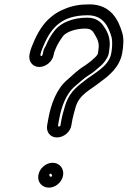

<svg xmlns="http://www.w3.org/2000/svg" viewBox="-20 -760 585 880"><path d="M212 36C218 36 223 50 213 50C205 50 203 36 212 36ZM156 42C150 75 173 100 204 100C234 100 263 76 269 45C275 13 253 -14 221 -14C190 -14 161 12 156 42ZM490 -516C479 -453 408 -424 364 -387C325 -358 293 -328 277 -271C273 -256 265 -231 262 -213L257 -185C257 -183 253 -180 250 -180C247 -180 246 -183 246 -185L251 -213C262 -277 286 -329 316 -358C343 -381 367 -404 391 -418C407 -428 415 -435 425 -444L439 -456C451 -466 461 -478 467 -489L473 -499C478 -508 480 -521 481 -533C489 -582 473 -614 457 -637C443 -660 420 -679 380 -679C348 -679 318 -674 291 -663C273 -656 251 -644 233 -623C216 -603 201 -577 190 -550C188 -545 180 -537 177 -518C176 -512 175 -503 169 -503C158 -503 176 -541 180 -552C216 -637 266 -690 382 -690C451 -690 477 -642 492 -587C496 -568 494 -538 490 -516ZM429 -516C428 -508 414 -495 410 -492L397 -480C385 -471 379 -466 370 -460C338 -441 311 -414 287 -393C240 -353 213 -283 201 -213L196 -185C191 -154 211 -130 241 -130C271 -130 302 -154 307 -185L312 -213C316 -233 320 -244 326 -267C343 -329 396 -348 442 -386C475 -410 528 -450 540 -516C546 -549 548 -583 541 -607C524 -667 489 -740 390 -740C347 -740 310 -734 274 -718C255 -710 236 -701 215 -683C177 -653 151 -607 133 -564C128 -552 119 -533 115 -509C110 -479 129 -453 160 -453C191 -453 221 -479 226 -509C229 -524 227 -516 236 -539C244 -558 256 -577 270 -596C287 -615 328 -629 371 -629C394 -629 404 -620 412 -606C425 -583 437 -566 431 -531C430 -526 430 -522 429 -516Z"/></svg>

Font: Blanket
Style: OutlineObl
Weight: 400
Foundry: Cannot Into Space Fonts
Version: Version 0.9